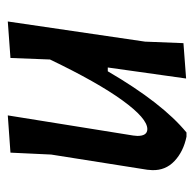

<svg xmlns="http://www.w3.org/2000/svg" viewBox="-23 -484 510 505"><g transform="rotate(90 232.5 -231.0)"><path d="M36 4 89 -357 93 -458 186 -465 157 -259H167Q251 -403 328 -466H339Q378 -458 403 -434.5Q428 -411 427 -376L426 -363L386 -110L381 -3L283 4L336 -326L337 -337Q337 -363 319 -363Q291 -363 243.5 -297.5Q196 -232 136 -107L132 -3Z"/></g></svg>

Font: Alegreya Sans Medium
Style: Italic
Weight: 500
Italic angle: -7°
Designer: Juan Pablo del Peral
Foundry: Huerta Tipografica
Version: Version 2.007